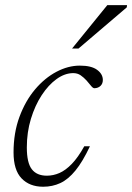

<svg xmlns="http://www.w3.org/2000/svg" viewBox="-20 -700 503 730"><path d="M258.5 -422Q226.5 -422 195.2 -399.5Q164 -377 138.5 -338Q113 -299 97.5 -248Q82 -197 82 -139.5Q82 -81 101 -56.5Q120 -32 158 -32Q182.5 -32 206 -42.2Q229.5 -52.5 253 -76.8Q276.5 -101 300.5 -144H322Q294.5 -85.5 267 -51.8Q239.5 -18 209.5 -4Q179.5 10 144 10Q92.5 10 62 -21.8Q31.5 -53.5 31.5 -120.5Q31.5 -195 54 -255.8Q76.5 -316.5 113.2 -360Q150 -403.5 194.5 -427Q239 -450.5 283.5 -450.5Q327.5 -450.5 349.2 -434.5Q371 -418.5 371 -396Q371 -382 362.2 -373.5Q353.5 -365 339 -364.5Q333.5 -364.5 326.2 -373.5Q319 -382.5 309 -394Q298.5 -405.5 286.5 -413.8Q274.5 -422 258.5 -422ZM254 -515.5 388 -680.5H463L462 -672L278.5 -515.5Z"/></svg>

Font: Newsreader 16pt 16pt Light
Style: Italic
Weight: 300
Italic angle: -17°
Version: Version 1.003